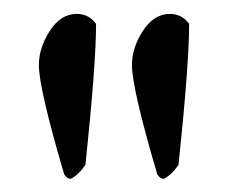

<svg xmlns="http://www.w3.org/2000/svg" viewBox="-20 -704 340 282"><path d="M229.5 -683.6Q247.1 -683.6 257.8 -668.9Q257.8 -610.4 242.2 -461.9Q232.4 -447.3 220.7 -441.4Q214.8 -441.4 210.9 -448.2Q173.8 -574.2 173.8 -608.4Q173.8 -633.8 189.9 -658.7Q206.1 -683.6 229.5 -683.6ZM92.8 -683.6Q110.4 -683.6 121.1 -668.9Q121.1 -610.4 105.5 -461.9Q95.7 -447.3 84 -441.4Q78.1 -441.4 74.2 -448.2Q37.1 -574.2 37.1 -608.4Q37.1 -633.8 53.2 -658.7Q69.3 -683.6 92.8 -683.6Z"/></svg>

Font: Crimson
Style: Semibold
Weight: 600
Version: Version 0.8